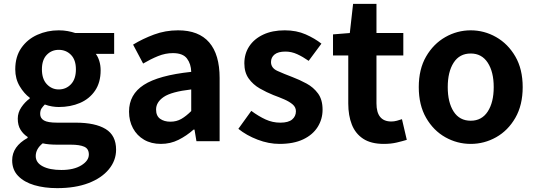

<svg xmlns="http://www.w3.org/2000/svg" viewBox="-20 -731 2770 994"><path d="M276 243Q210 243 157.5 227.5Q105 212 74 180Q43 148 43 99Q43 27 123 -17V-22Q101 -36 86.5 -59Q72 -82 72 -117Q72 -148 90.5 -175.5Q109 -203 134 -221V-225Q105 -246 82 -284.5Q59 -323 59 -372Q59 -438 90.5 -483Q122 -528 173.5 -551Q225 -574 284 -574Q309 -574 330.5 -570Q352 -566 370 -560H571V-452H476Q487 -438 494 -415.5Q501 -393 501 -367Q501 -304 472 -261.5Q443 -219 394 -198Q345 -177 284 -177Q268 -177 249.5 -180Q231 -183 212 -190Q202 -180 195 -169.5Q188 -159 188 -141Q188 -119 207.5 -107.5Q227 -96 276 -96H372Q473 -96 527 -63Q581 -30 581 44Q581 100 543.5 145.5Q506 191 438 217Q370 243 276 243ZM284 -268Q322 -268 347.5 -295Q373 -322 373 -372Q373 -421 347.5 -447Q322 -473 284 -473Q247 -473 222 -447Q197 -421 197 -372Q197 -322 222.5 -295Q248 -268 284 -268ZM298 149Q362 149 401 125Q440 101 440 69Q440 39 416 28.5Q392 18 347 18H278Q230 18 201 11Q165 40 165 77Q165 111 201 130Q237 149 298 149Z M813 14Q763 14 726 -7.5Q689 -29 668.5 -67Q648 -105 648 -153Q648 -242 724.5 -291.5Q801 -341 970 -359Q969 -400 948 -428Q927 -456 875 -456Q836 -456 798 -440.5Q760 -425 721 -402L669 -500Q718 -530 777 -552Q836 -574 902 -574Q1009 -574 1063 -511.5Q1117 -449 1117 -327V0H997L987 -60H982Q946 -28 904 -7Q862 14 813 14ZM862 -101Q894 -101 919 -115.5Q944 -130 970 -156V-268Q867 -256 827.5 -229Q788 -202 788 -164Q788 -131 809 -116Q830 -101 862 -101Z M1427 14Q1371 14 1313.5 -8Q1256 -30 1214 -64L1281 -157Q1319 -129 1355 -112.5Q1391 -96 1431 -96Q1473 -96 1492.5 -112.5Q1512 -129 1512 -155Q1512 -176 1495 -190.5Q1478 -205 1451.5 -216.5Q1425 -228 1395 -239Q1360 -253 1325 -273Q1290 -293 1267.5 -324.5Q1245 -356 1245 -403Q1245 -453 1270.5 -491.5Q1296 -530 1343 -552Q1390 -574 1454 -574Q1515 -574 1562.5 -553Q1610 -532 1644 -505L1578 -416Q1548 -437 1518.5 -450.5Q1489 -464 1458 -464Q1420 -464 1401.5 -449Q1383 -434 1383 -410Q1383 -379 1416 -364Q1449 -349 1494 -332Q1531 -318 1567 -298.5Q1603 -279 1626.5 -247Q1650 -215 1650 -163Q1650 -114 1624.5 -73.5Q1599 -33 1549.5 -9.5Q1500 14 1427 14Z M1967 14Q1901 14 1860.5 -12.5Q1820 -39 1801.5 -86Q1783 -133 1783 -195V-444H1704V-553L1791 -560L1808 -711H1929V-560H2068V-444H1929V-196Q1929 -102 2006 -102Q2020 -102 2035 -106Q2050 -110 2061 -114L2086 -7Q2063 0 2033.5 7Q2004 14 1967 14Z M2417 14Q2347 14 2285.5 -20.5Q2224 -55 2186 -121Q2148 -187 2148 -280Q2148 -373 2186 -438.5Q2224 -504 2285.5 -539Q2347 -574 2417 -574Q2487 -574 2548.5 -539Q2610 -504 2648 -438.5Q2686 -373 2686 -280Q2686 -187 2648 -121Q2610 -55 2548.5 -20.5Q2487 14 2417 14ZM2417 -106Q2474 -106 2505 -153.5Q2536 -201 2536 -280Q2536 -359 2505 -406.5Q2474 -454 2417 -454Q2359 -454 2328.5 -406.5Q2298 -359 2298 -280Q2298 -201 2328.5 -153.5Q2359 -106 2417 -106Z"/></svg>

Font: Source Han Sans
Style: Bold
Weight: 700
Designer: Ryoko NISHIZUKA Ë•øÂ°öÊ∂ºÂ≠ê (kana, bopomofo & ideographs); Paul D. Hunt (Latin, Greek & Cyrillic); Sandoll Communicatio
Foundry: Adobe
Version: Version 2.004;hotconv 1.0.118;makeotfexe 2.5.65603